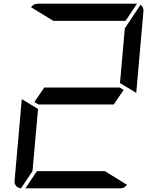

<svg xmlns="http://www.w3.org/2000/svg" viewBox="-20 -1020 856 1040"><path d="M650 -533 596 -454H188L166 -467L220 -546H628ZM548 -93 668 -19Q654 0 632 0H118L180 -93ZM94 0Q78 -1 67.5 -12.5Q57 -24 59 -41L98 -483L186 -430L156 -93ZM741 -994Q759 -983 757 -959L718 -517L630 -570L656 -866ZM269 -907 148 -981Q162 -1000 184 -1000H720H722L660 -907Z"/></svg>

Font: DSEG7 Modern
Style: Italic
Weight: 400
Italic angle: -5°
Designer: Keshikan(Twitter:@keshinomi_88pro)
Version: Version 0.46